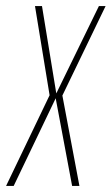

<svg xmlns="http://www.w3.org/2000/svg" viewBox="-34 -611 367 631"><path d="M-14 0 129 -298 81 -591H104L151 -304L291 -591H313L171 -297L227 0H203L149 -288L11 0Z"/></svg>

Font: Alumni Sans Thin
Style: Italic
Weight: 100
Italic angle: -8°
Designer: Robert E. Leuschke
Foundry: Robert E. Leuschke
Version: Version 1.016